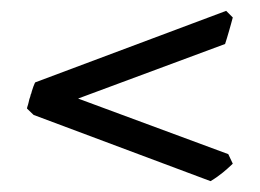

<svg xmlns="http://www.w3.org/2000/svg" viewBox="-20 -459 479 354"><path d="M409.2 -157.2Q403.8 -152.3 399.7 -148.4Q395.5 -144.5 390.9 -140.9Q386.2 -137.2 380.9 -133.3Q375.5 -129.4 368.2 -125L42 -247.1L29.8 -258.8Q29.8 -259.8 30 -260.3Q30.3 -260.7 30.3 -261.7L31.7 -266.1Q31.7 -267.1 32.7 -270L34.2 -276.4L35.6 -280.3Q36.1 -281.7 36.4 -283.4Q36.6 -285.2 37.6 -286.6L38.6 -290.5L41.5 -299.3L43.9 -305.2L44.9 -307.1L397 -439L409.2 -426.8Q407.7 -421.4 406 -415Q404.3 -408.7 402.3 -401.9Q400.4 -395 398.4 -388.7Q396.5 -382.3 395 -377.9L124 -277.3L400.9 -174.8Z"/></svg>

Font: Gentium Plus APac
Style: Regular
Weight: 400
Designer: J. Victor Gaultney, Annie Olsen, Iska Routamaa, Becca Hirsbrunner
Foundry: SIL International
Version: Version 5.000